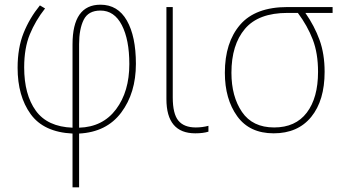

<svg xmlns="http://www.w3.org/2000/svg" viewBox="-20 -558 1460 818"><path d="M150 -535Q106 -481 80.5 -417.5Q55 -354 55 -269Q55 -149 110.5 -72Q166 5 289 11V240H317V11Q434 5 496.5 -78.5Q559 -162 559 -286Q559 -403 520.5 -470.5Q482 -538 408 -538Q289 -538 289 -369V-14Q182 -18 132.5 -86.5Q83 -155 83 -271Q83 -353 107 -411.5Q131 -470 172 -522ZM408 -513Q467 -513 499 -451Q531 -389 531 -285Q531 -168 474.5 -92.5Q418 -17 317 -14V-370Q317 -434 336.5 -473.5Q356 -513 408 -513Z M716 -528H689V-136Q689 10 812 10Q845 10 868 3V-22Q842 -15 814 -15Q764 -15 740 -44Q716 -73 716 -143Z M1363 -252Q1363 -328 1341.5 -387.5Q1320 -447 1281 -503H1397V-528H1205Q1068 -528 1003 -452.5Q938 -377 938 -248Q938 -136 990.5 -63Q1043 10 1146 10Q1249 10 1306 -60Q1363 -130 1363 -252ZM966 -248Q966 -367 1023.5 -435Q1081 -503 1205 -503H1249Q1290 -448 1312.5 -389.5Q1335 -331 1335 -252Q1335 -141 1287 -78Q1239 -15 1148 -15Q1056 -15 1011 -81Q966 -147 966 -248Z"/></svg>

Font: Noto Sans Display Thin
Style: Regular
Weight: 250
Designer: Monotype Design Team
Foundry: Monotype Imaging Inc.
Version: Version 1.900